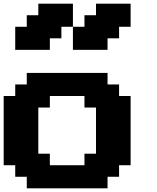

<svg xmlns="http://www.w3.org/2000/svg" viewBox="-20 -1020 852 1040"><path d="M125 0H562.5V-62.5H625V-125H687.5V-500H625V-562.5H562.5V-625H125V-562.5H62.5V-500H0V-125H62.5V-62.5H125ZM437.5 -125H250V-187.5H187.5V-437.5H250V-500H437.5V-437.5H500V-187.5H437.5ZM375 -750H562.5V-812.5H625V-875H687.5V-1000H500V-937.5H437.5V-875H375ZM62.5 -750H250V-812.5H312.5V-875H375V-1000H187.5V-937.5H125V-875H62.5Z"/></svg>

Font: Faithful 32x
Style: Semibold
Weight: 400
Foundry: Faithful Resource Pack
Version: Version 1.0; January 27, 2023